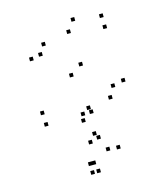

<svg xmlns="http://www.w3.org/2000/svg" viewBox="-119 -612 859 996"><g transform="rotate(-15 310.0 -114.0)"><path d="M112.5 -358.5V-378.5H92.5V-358.5ZM291 -224V-244H271V-224ZM485.5 -115.5V-135.5H465.5V-115.5ZM456.5 -60.5V-80.5H436.5V-60.5ZM333.5 -37.5V-57.5H313.5V-37.5ZM95 -73.5V-93.5H75V-73.5ZM99 -11V-31H79V-11ZM290.5 19.5V-0.5H270.5V19.5ZM544 -129V-149H524V-129ZM352.5 -266.5V-286.5H332.5V-266.5ZM164 -369.5V-389.5H144V-369.5ZM193 -416.5V-436.5H173V-416.5ZM335.5 -445.5V-465.5H315.5V-445.5ZM523.5 -421.5V-441.5H503.5V-421.5ZM521 -481.5V-501.5H501V-481.5ZM373.5 -501V-521H353.5V-501ZM344 124V104H324V124ZM342 -14V-34H322V-14ZM297 -14V-34H277V-14ZM297 137.5V117.5H277V137.5ZM375.5 195.5V175.5H355.5V195.5ZM286.5 245.5V225.5H266.5V245.5ZM267 245.5V225.5H247V245.5ZM267 292.5V272.5H247V292.5ZM299 292.5V272.5H279V292.5ZM430 200V180H410V200ZM328.5 99.5V79.5H308.5V99.5Z"/></g></svg>

Font: Monaspace Argon Dots Var
Style: Regular
Weight: 400
Designer: Riley Cran and the Lettermatic Team
Version: Version 1.100 (Monaspace Argon Dots)